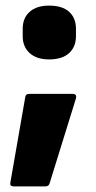

<svg xmlns="http://www.w3.org/2000/svg" viewBox="-20 -512 342 685"><path d="M155 -300Q111 -300 86 -322.5Q61 -345 61 -383V-409Q61 -448 86 -470Q111 -492 155 -492Q202 -492 226.5 -470Q251 -448 251 -409V-383Q251 -345 226.5 -322.5Q202 -300 155 -300ZM29 153Q14 153 17 139L70 -165Q71 -177 84 -177H239Q255 -177 251 -161L157 142Q154 153 142 153Z"/></svg>

Font: Sofia Sans Semi Condensed Black
Style: Regular
Weight: 900
Designer: Botio Nikoltchev, Ani Petrova
Foundry: lettersoup
Version: Version 4.100; ttfautohint (v1.8.4.7-5d5b)